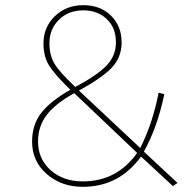

<svg xmlns="http://www.w3.org/2000/svg" viewBox="-20 -712 755 742"><path d="M450 -548Q450 -490 411.5 -450Q373 -410 285 -362L522 -140Q570 -235 593 -354L615 -348Q588 -219 536 -126L666 -5L648 7L525 -107Q440 10 300 10Q217 10 160.5 -39.5Q104 -89 104 -165Q104 -231 140.5 -277Q177 -323 252 -365Q193 -422 170.5 -457.5Q148 -493 148 -544Q148 -607 192 -649.5Q236 -692 302 -692Q368 -692 409 -651.5Q450 -611 450 -548ZM302 -672Q244 -672 207.5 -635.5Q171 -599 171 -545Q171 -500 189.5 -467.5Q208 -435 271 -376Q354 -420 391 -458Q428 -496 428 -548Q428 -605 392.5 -638.5Q357 -672 302 -672ZM267 -352Q196 -313 161.5 -269Q127 -225 127 -165Q127 -98 175.5 -54.5Q224 -11 300 -11Q432 -11 510 -121Z"/></svg>

Font: FiraGO Thin
Style: Regular
Weight: 100
Designer: bBox Type
Foundry: bBox Type GmbH
Version: Version 1.001;PS 001.001;hotconv 1.0.88;makeotf.lib2.5.64775